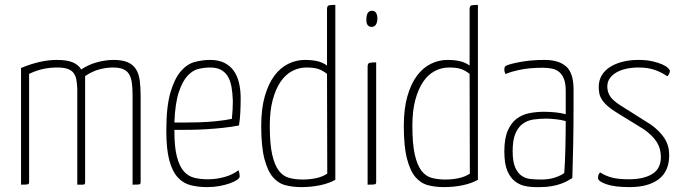

<svg xmlns="http://www.w3.org/2000/svg" viewBox="-20 -755 2805 785"><path d="M296 -393Q295 -414 292 -430Q289 -446 280.5 -457Q272 -468 256 -473.5Q240 -479 213 -479Q186 -479 158.5 -473.5Q131 -468 99 -453V-11Q99 -3 94 -1.5Q89 0 66 0V-477Q145 -510 212 -510Q254 -510 277.5 -500Q301 -490 312 -471Q342 -491 377 -500.5Q412 -510 444 -510Q480 -510 502 -500.5Q524 -491 536 -472Q548 -453 551.5 -425Q555 -397 555 -361V-11Q555 -3 551 -1.5Q547 0 522 0V-367Q522 -396 519 -417Q516 -438 507.5 -452Q499 -466 483 -472.5Q467 -479 442 -479Q415 -479 386.5 -471.5Q358 -464 328 -444V-11Q328 -5 326.5 -2.5Q325 0 315 0H296Z M839 -510Q873 -510 896.5 -498.5Q920 -487 935 -466.5Q950 -446 957 -417Q964 -388 964 -353Q964 -323 962.5 -294Q961 -265 957 -242Q926 -236 893 -232.5Q860 -229 829 -227Q798 -225 770.5 -224.5Q743 -224 724 -224H693V-219Q693 -153 703.5 -113.5Q714 -74 732 -54Q750 -34 775 -28Q800 -22 829 -22Q865 -22 898.5 -31.5Q932 -41 955 -59Q958 -51 959 -45Q960 -39 960 -34Q960 -27 949 -19.5Q938 -12 920 -5.5Q902 1 878 5.5Q854 10 827 10Q791 10 760.5 2.5Q730 -5 707.5 -29Q685 -53 672.5 -98.5Q660 -144 660 -221Q660 -320 677 -377.5Q694 -435 720 -464.5Q746 -494 777.5 -502Q809 -510 839 -510ZM839 -479Q817 -479 792.5 -473.5Q768 -468 747 -445.5Q726 -423 711 -378Q696 -333 693 -254Q706 -254 733.5 -254Q761 -254 794.5 -255Q828 -256 863.5 -259.5Q899 -263 928 -269Q930 -290 931 -307Q932 -324 932 -342Q931 -374 926.5 -399.5Q922 -425 911.5 -442.5Q901 -460 883.5 -469.5Q866 -479 839 -479Z M1317 -453Q1299 -467 1281.5 -473Q1264 -479 1233 -479Q1202 -479 1174.5 -464.5Q1147 -450 1127 -420.5Q1107 -391 1095 -346.5Q1083 -302 1083 -241Q1083 -166 1093 -122.5Q1103 -79 1120.5 -56.5Q1138 -34 1163 -27.5Q1188 -21 1218 -21Q1246 -21 1272 -26.5Q1298 -32 1318 -45ZM1317 -717Q1317 -731 1324.5 -733Q1332 -735 1351 -735V-20Q1327 -6 1290.5 2Q1254 10 1211 10Q1178 10 1148 2.5Q1118 -5 1096 -30.5Q1074 -56 1061 -106Q1048 -156 1048 -240Q1048 -310 1062.5 -361Q1077 -412 1101.5 -445Q1126 -478 1158.5 -494Q1191 -510 1227 -510Q1255 -510 1277 -505Q1299 -500 1317 -487Z M1518 -11Q1518 -3 1513 -1.5Q1508 0 1483 0V-482Q1483 -496 1491 -498Q1499 -500 1518 -500ZM1478 -678Q1479 -711 1501 -711Q1523 -711 1523 -677Q1521 -645 1499 -645Q1476 -646 1478 -678Z M1900 -453Q1882 -467 1864.5 -473Q1847 -479 1816 -479Q1785 -479 1757.5 -464.5Q1730 -450 1710 -420.5Q1690 -391 1678 -346.5Q1666 -302 1666 -241Q1666 -166 1676 -122.5Q1686 -79 1703.5 -56.5Q1721 -34 1746 -27.5Q1771 -21 1801 -21Q1829 -21 1855 -26.5Q1881 -32 1901 -45ZM1900 -717Q1900 -731 1907.5 -733Q1915 -735 1934 -735V-20Q1910 -6 1873.5 2Q1837 10 1794 10Q1761 10 1731 2.5Q1701 -5 1679 -30.5Q1657 -56 1644 -106Q1631 -156 1631 -240Q1631 -310 1645.5 -361Q1660 -412 1684.5 -445Q1709 -478 1741.5 -494Q1774 -510 1810 -510Q1838 -510 1860 -505Q1882 -500 1900 -487Z M2042 -470Q2042 -482 2048 -486Q2065 -494 2109 -502Q2153 -510 2207 -510Q2264 -510 2294.5 -483.5Q2325 -457 2325 -389V-325Q2325 -239 2323.5 -163Q2322 -87 2320 -27Q2313 -23 2302 -16.5Q2291 -10 2274.5 -4Q2258 2 2236.5 6Q2215 10 2187 10Q2160 11 2134 7Q2108 3 2087.5 -12Q2067 -27 2054.5 -56Q2042 -85 2042 -136Q2042 -189 2056 -221Q2070 -253 2093 -270Q2116 -287 2145 -292.5Q2174 -298 2204 -298Q2228 -298 2251.5 -295.5Q2275 -293 2293 -288V-383Q2293 -413 2286 -431.5Q2279 -450 2266.5 -460.5Q2254 -471 2236.5 -474.5Q2219 -478 2199 -478Q2145 -478 2105 -469.5Q2065 -461 2047 -452Q2042 -461 2042 -470ZM2293 -260Q2275 -265 2252.5 -267.5Q2230 -270 2213 -270Q2187 -270 2162 -266.5Q2137 -263 2118 -249.5Q2099 -236 2087.5 -209.5Q2076 -183 2076 -137Q2076 -95 2086 -71.5Q2096 -48 2112.5 -36.5Q2129 -25 2150 -23Q2171 -21 2194 -21Q2226 -21 2251.5 -30Q2277 -39 2287 -48Q2290 -86 2291.5 -145Q2293 -204 2293 -260Z M2590 -510Q2623 -510 2647 -504.5Q2671 -499 2687 -492Q2703 -485 2711 -477Q2719 -469 2719 -465Q2719 -456 2709 -443Q2682 -461 2654.5 -470Q2627 -479 2591 -479Q2564 -479 2541 -474Q2518 -469 2500.5 -459Q2483 -449 2473 -434.5Q2463 -420 2463 -401Q2463 -380 2474 -362Q2485 -344 2520 -322L2642 -245Q2679 -218 2697.5 -188.5Q2716 -159 2716 -121Q2716 -55 2673.5 -22.5Q2631 10 2554 10Q2492 10 2458.5 -2Q2425 -14 2425 -27Q2425 -33 2426.5 -39Q2428 -45 2434 -50Q2457 -35 2483.5 -28.5Q2510 -22 2552 -22Q2611 -22 2646.5 -43.5Q2682 -65 2682 -113Q2682 -148 2665 -174.5Q2648 -201 2613 -226L2501 -295Q2478 -309 2463.5 -322Q2449 -335 2441 -347.5Q2433 -360 2430.5 -372.5Q2428 -385 2428 -400Q2428 -426 2440 -446.5Q2452 -467 2474 -481Q2496 -495 2525.5 -502.5Q2555 -510 2590 -510Z"/></svg>

Font: Yanone Kaffeesatz Thin
Style: Regular
Weight: 250
Designer: Yanone
Foundry: Yanone Font Production. Not for release.
Version: Version 1.002